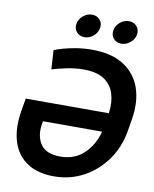

<svg xmlns="http://www.w3.org/2000/svg" viewBox="-100 -1009 875 1092"><g transform="rotate(10 337.5 -462.5)"><path d="M377.4 -737.3Q490.2 -737.3 560.8 -692.1Q631.3 -647 658.4 -567.9Q685.5 -488.8 668.5 -387.2L657.7 -321.8Q642.1 -224.6 589.6 -149.9Q537.1 -75.2 458.7 -32.7Q380.4 9.8 287.1 9.8Q193.4 9.8 132.6 -30.3Q71.8 -70.3 47.9 -144.8Q23.9 -219.2 40.5 -322.3L53.2 -397.9H533.2Q542 -459.5 527.3 -509.5Q512.7 -559.6 469.5 -588.9Q426.3 -618.2 349.1 -618.2Q302.2 -618.2 253.2 -608.2Q204.1 -598.1 168 -586.9L161.1 -696.8Q177.7 -704.1 210.7 -713.6Q243.7 -723.1 286.9 -730.2Q330.1 -737.3 377.4 -737.3ZM513.7 -288.1H171.9L169.4 -273.4Q157.7 -201.2 189.5 -154.3Q221.2 -107.4 303.2 -107.4Q386.2 -107.4 439.7 -158.4Q493.2 -209.5 513.7 -288.1ZM320.8 -799.8Q292.5 -799.8 275.6 -819.3Q258.8 -838.9 263.2 -866.7Q268.1 -894.5 291.3 -914.1Q314.5 -933.6 342.8 -933.6Q371.1 -933.6 387.9 -914.1Q404.8 -894.5 399.9 -866.7Q395.5 -838.9 372.3 -819.3Q349.1 -799.8 320.8 -799.8ZM533.7 -799.8Q505.4 -799.8 488.8 -819.3Q472.2 -838.9 476.6 -866.7Q481 -894.5 504.4 -914.1Q527.8 -933.6 555.7 -933.6Q584 -933.6 600.8 -914.1Q617.7 -894.5 613.3 -866.7Q608.9 -838.9 585.4 -819.3Q562 -799.8 533.7 -799.8Z"/></g></svg>

Font: Inter Display Semi Bold
Style: Italic
Weight: 600
Italic angle: -9.39999°
Designer: Rasmus Andersson
Foundry: rsms
Version: Version 4.000;git-4fc901f